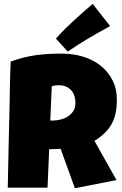

<svg xmlns="http://www.w3.org/2000/svg" viewBox="-20 -999 646 1014"><path d="M597.2 -470.7Q597.2 -432.6 590.6 -401.6Q584 -370.6 569.8 -344.7Q555.7 -318.8 533.2 -296.9Q510.7 -274.9 479 -254.9L595.2 -47.9L375.5 -4.9L300.3 -212.9L239.7 -210.9L231 -7.8H21Q23.4 -119.1 25.6 -229.5Q27.8 -339.8 30.8 -451.2Q31.7 -507.3 32.7 -562.5Q33.7 -617.7 36.6 -673.8Q70.8 -686.5 104 -694.8Q137.2 -703.1 170.7 -707.8Q204.1 -712.4 238.5 -714.1Q272.9 -715.8 309.1 -715.8Q364.7 -715.8 416.7 -700.4Q468.8 -685.1 508.8 -654.3Q548.8 -623.5 573 -577.6Q597.2 -531.7 597.2 -470.7ZM378.4 -455.1Q378.4 -475.6 372.8 -492.7Q367.2 -509.8 356.2 -522.2Q345.2 -534.7 328.9 -541.7Q312.5 -548.8 290.5 -548.8Q280.8 -548.8 271.5 -547.6Q262.2 -546.4 253.4 -543.9L245.6 -362.3H257.3Q278.3 -362.3 300 -367.7Q321.8 -373 339.1 -384.3Q356.4 -395.5 367.4 -413.1Q378.4 -430.7 378.4 -455.1ZM561.5 -861.3Q503.4 -829.6 448.2 -797.1Q393.1 -764.6 337.9 -726.6L275.4 -794.9Q285.2 -806.6 298.8 -821Q312.5 -835.4 327.9 -850.6Q343.3 -865.7 359.9 -881.1Q376.5 -896.5 392.1 -910.6Q429.2 -944.3 469.7 -978.5Z"/></svg>

Font: Luckiest Guy RUS-BEL-UKR
Style: Regular
Weight: 400
Designer: Astigmatic (AOETI)
Foundry: Astigmatic (AOETI)
Version: Version 1.00 March 11, 2019, initial release